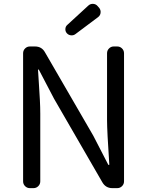

<svg xmlns="http://www.w3.org/2000/svg" viewBox="-20 -974 762 994"><path d="M134.8 0Q120.1 0 109.9 -10.3Q99.6 -20.5 99.6 -35.2V-698.2Q99.6 -712.9 109.9 -723.1Q120.1 -733.4 134.8 -733.4H161.1Q196.3 -733.4 212.9 -703.1L462.9 -271.5L540 -122.1Q541 -120.1 543.5 -120.1Q545.9 -120.1 545.9 -122.1Q534.2 -296.9 534.2 -351.6V-698.2Q534.2 -712.9 544.4 -723.1Q554.7 -733.4 568.4 -733.4H586.9Q601.6 -733.4 611.8 -723.1Q622.1 -712.9 622.1 -698.2V-35.2Q622.1 -20.5 611.8 -10.3Q601.6 0 586.9 0H561.5Q527.3 0 509.8 -30.3L259.8 -462.9L181.6 -612.3Q180.7 -614.3 178.7 -614.3Q176.8 -614.3 176.8 -612.3Q177.7 -593.8 181.2 -543Q184.6 -492.2 186.5 -455.6Q188.5 -418.9 188.5 -384.8V-35.2Q188.5 -20.5 178.2 -10.3Q168 0 153.3 0ZM371.1 -797.9Q362.3 -791 351.6 -791Q349.6 -791 348.6 -791Q335 -792 326.2 -801.8Q318.4 -810.5 318.4 -822.3Q318.4 -836.9 329.1 -845.7L437.5 -945.3Q447.3 -954.1 460 -954.1Q460.9 -954.1 461.9 -954.1Q476.6 -953.1 485.4 -942.4L493.2 -933.6Q501 -923.8 501 -912.1Q501 -895.5 488.3 -885.7Z"/></svg>

Font: Gen Jyuu GothicL Regular
Style: Regular
Weight: 400
Designer: [Source Han Sans]
Ryoko NISHIZUKA  (kana & ideographs); Paul D. Hunt (Latin, Greek & Cyrillic); Wenlong ZHANG  (bopomofo
Version: Version 1.002.20150607